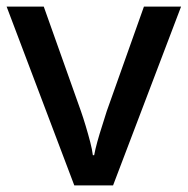

<svg xmlns="http://www.w3.org/2000/svg" viewBox="-20 -559 566 579"><path d="M204 0 0 -539H112L224 -224Q231 -204 238.5 -179Q246 -154 252 -131Q258 -108 260 -91H264Q267 -108 273.5 -131.5Q280 -155 288 -179.5Q296 -204 302 -224L414 -539H526L321 0Z"/></svg>

Font: Noto Sans Tangsa Medium
Style: Regular
Weight: 500
Version: Version 1.504